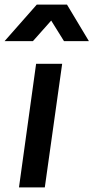

<svg xmlns="http://www.w3.org/2000/svg" viewBox="-67 -820 409 840"><path d="M16 0H129L205 -541H91ZM-47 -640H77L157 -730L213 -640H322L226 -800H94Z"/></svg>

Font: Mluvka SemiBold
Style: Italic
Weight: 600
Italic angle: -8°
Designer: Modified by Jiří Krblich, Original typeface by Gumpita Rahayu
Foundry: Gumpita Rahayu & Jiří Krblich
Version: Version 2.000;Glyphs 3.1.1 (3134)